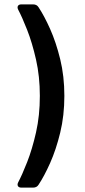

<svg xmlns="http://www.w3.org/2000/svg" viewBox="-20 -744 389 877"><path d="M78 113Q66 113 62 106Q58 99 63 89Q81 55 104 -3.5Q127 -62 144.5 -139Q162 -216 162 -306Q162 -395 144.5 -472Q127 -549 104 -607.5Q81 -666 63 -700Q58 -710 62 -717Q66 -724 78 -724H131Q148 -724 156 -711Q182 -672 209 -611.5Q236 -551 255 -473.5Q274 -396 274 -306Q274 -216 255 -138Q236 -60 209 0.5Q182 61 156 100Q148 113 131 113Z"/></svg>

Font: Pitagon Sans Medium
Style: Regular
Weight: 500
Designer: Travis Tran
Foundry: Pitagon
Version: Version 1.001; ttfautohint (v1.8.4.7-5d5b);gftools[0.9.26]